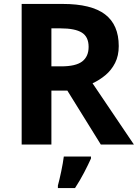

<svg xmlns="http://www.w3.org/2000/svg" viewBox="-20 -734 700 975"><path d="M298 -714Q444 -714 513.5 -661Q583 -608 583 -500Q583 -451 564.5 -414.5Q546 -378 515.5 -352.5Q485 -327 450 -311L660 0H492L322 -274H241V0H90V-714ZM287 -590H241V-397H290Q365 -397 397.5 -422Q430 -447 430 -496Q430 -547 395.5 -568.5Q361 -590 287 -590ZM442 71Q427 104 407 142.5Q387 181 361 221H274V208Q282 179 291 136Q300 93 304 61H442Z"/></svg>

Font: Noto Sans Bengali UI
Style: Bold
Weight: 700
Designer: Jelle Bosma - Monotype Design Team
Foundry: Monotype Imaging Inc.
Version: Version 2.003; ttfautohint (v1.8.4.7-5d5b)